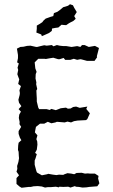

<svg xmlns="http://www.w3.org/2000/svg" viewBox="-20 -884 535 908"><path d="M82 4 72 -2 58 -14V-42L70 -55L58 -72L62 -85L61 -99L67 -118L70 -136L69 -146L68 -166L65 -175L66 -196L68 -209L81 -221L74 -233L68 -251V-264L80 -284L72 -297L73 -307L69 -326L71 -342L79 -356L68 -368L81 -382L70 -398L67 -412L73 -435L74 -444L72 -457L79 -477L66 -487L71 -509L67 -519L62 -533L66 -553L63 -564L69 -584L61 -589L65 -609V-624L60 -654L76 -662L91 -663L108 -667L124 -668L151 -662H156L172 -666L189 -670L201 -668L225 -671L233 -665L249 -671L262 -668L280 -666H294L318 -662H319L345 -666L360 -662L368 -671H380L400 -662L429 -667L448 -657L444 -641L438 -618L439 -613L427 -596H392L366 -603L360 -604L345 -601L329 -606L313 -601H288L281 -610L262 -604H255L232 -611L213 -608L197 -605L190 -606H161L144 -589L147 -561L153 -544L149 -534L148 -513L152 -494L151 -486L156 -463L152 -456L153 -435L154 -419V-404L161 -375L165 -368H200L215 -364L223 -369L244 -363L257 -368L267 -372L292 -375L301 -370L314 -371L326 -378L340 -380L357 -374L393 -380L388 -369L405 -348L393 -321L387 -316L350 -314H348L330 -311L316 -305L299 -309L286 -305L274 -306L249 -308L242 -305L223 -301L206 -308L189 -299H169L150 -284L145 -258L157 -244L152 -226L156 -215L157 -200L154 -176L146 -161L154 -155L148 -135L144 -125V-105L152 -75L155 -68L178 -55L203 -60L208 -62L231 -58L247 -56L259 -58L279 -57L285 -60L299 -65L317 -63L331 -60L342 -66L366 -67L382 -63L395 -64L406 -63H429L446 -52L444 -40L450 -17L440 -3L402 0L389 2L370 3L353 0L338 -1L335 -4L313 3L303 -1L279 0L261 -1L258 2L244 -1L220 1H206L193 3L178 -2L159 -4L139 -3L126 0H116ZM178 -713 175 -721 165 -725 152 -730 154 -748V-763L168 -771L180 -779L186 -787L196 -796L218 -804L232 -808L235 -822L251 -828L261 -835L279 -850L290 -853L302 -857L311 -864L325 -859L331 -847L343 -827L331 -808L338 -795L327 -785L315 -779L306 -774L293 -765L280 -766L271 -767L256 -754L241 -752L226 -749L225 -738L212 -728L201 -723Z"/></svg>

Font: Winky Rough Light
Style: Regular
Weight: 300
Designer: Simon Atzbach
Foundry: typofactur
Version: Version 1.206; ttfautohint (v1.8.4.7-5d5b)